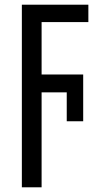

<svg xmlns="http://www.w3.org/2000/svg" viewBox="-20 -557 419 817"><path d="M157 240H73V-537H356V-463H157V-240H334V-41H264V-164H157Z"/></svg>

Font: Noto Sans ExtraCondensed
Style: Regular
Weight: 400
Width: 2
Designer: Monotype Design Team
Foundry: Monotype Imaging Inc.
Version: Version 2.013; ttfautohint (v1.8.4.7-5d5b)